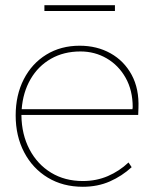

<svg xmlns="http://www.w3.org/2000/svg" viewBox="-20 -705 585 735"><path d="M297 10Q221 10 163 -25Q105 -60 72.5 -122Q40 -184 40 -263Q40 -341 71 -401.5Q102 -462 157.5 -496Q213 -530 285 -530Q351 -530 403 -501Q455 -472 484 -418.5Q513 -365 510 -291L509 -265H62V-263Q63 -190 93 -133Q123 -76 175.5 -44Q228 -12 297 -12Q349 -12 393 -31Q437 -50 472 -83L484 -65Q447 -31 400.5 -10.5Q354 10 297 10ZM288 -508Q224 -508 175 -480Q126 -452 97 -402Q68 -352 63 -287H487L488 -295Q488 -359 461 -407Q434 -455 388.5 -481.5Q343 -508 288 -508ZM150 -663V-685H420V-663Z"/></svg>

Font: Lexend Thin
Style: Regular
Weight: 100
Designer: Bonnie Shaver-Troup, Thomas Jockin
Foundry: Lexend
Version: Version 1.007; ttfautohint (v1.8.3)